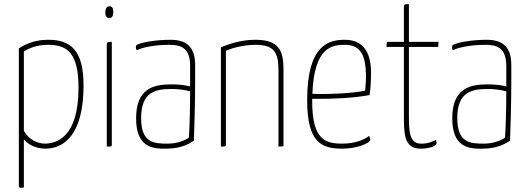

<svg xmlns="http://www.w3.org/2000/svg" viewBox="-20 -700 2518 917"><path d="M70 188C70 194 74 197 81 197C85 197 89 196 94 195V-35C107 -15 147 10 197 10C257 10 379 -22 379 -294C379 -458 318 -510 212 -510C157 -510 114 -497 70 -469ZM94 -454C127 -475 165 -486 211 -486C304 -486 355 -443 355 -281C355 -39 246 -15 195 -14C158 -14 117 -34 94 -75Z M483 -638C483 -623 489 -615 501 -614C516 -614 521 -624 521 -644C521 -661 515 -670 503 -670C490 -670 483 -660 483 -638ZM514 -500C495 -500 490 -500 490 -485V0C514 0 514 0 514 -10Z M912 -389C912 -479 868 -510 794 -510C725 -510 657 -498 634 -486C630 -484 629 -480 629 -473C629 -468 630 -465 633 -460C656 -472 713 -486 789 -486C845 -486 888 -471 888 -385V-287C864 -294 831 -297 797 -297C714 -297 630 -278 630 -135C630 0 704 12 775 10C850 10 890 -18 906 -28C909 -108 912 -209 912 -323ZM888 -264C888 -187 886 -96 882 -43C868 -31 827 -14 782 -14C717 -14 654 -16 654 -136C654 -265 727 -275 802 -275C827 -275 863 -271 888 -264Z M1035 0C1058 0 1059 0 1059 -10V-457C1100 -477 1163 -486 1201 -486C1291 -486 1310 -447 1310 -364V0C1334 0 1334 0 1334 -10V-368C1334 -459 1312 -510 1200 -510C1141 -510 1089 -496 1035 -474Z M1615 -14C1535 -14 1471 -31 1471 -217V-228H1504C1558 -228 1661 -230 1745 -246C1750 -276 1752 -315 1752 -354C1752 -445 1718 -510 1627 -510C1550 -510 1447 -486 1447 -221C1447 -15 1519 10 1616 10C1686 10 1748 -17 1748 -32C1748 -36 1747 -43 1743 -51C1713 -27 1664 -14 1615 -14ZM1628 -486C1706 -486 1726 -430 1728 -342C1728 -318 1727 -297 1724 -267C1661 -254 1567 -251 1512 -251C1493 -251 1479 -252 1472 -252C1480 -477 1567 -486 1628 -486Z M1909 -476V-153C1909 -61 1909 10 1989 10C2030 10 2065 -2 2065 -17C2065 -22 2064 -27 2062 -32C2039 -21 2024 -14 1991 -14C1935 -14 1933 -71 1933 -150V-476H2068C2074 -476 2074 -479 2074 -500H1933V-680C1911 -680 1909 -680 1909 -665V-500H1834C1827 -500 1826 -497 1826 -476Z M2422 -389C2422 -479 2378 -510 2304 -510C2235 -510 2167 -498 2144 -486C2140 -484 2139 -480 2139 -473C2139 -468 2140 -465 2143 -460C2166 -472 2223 -486 2299 -486C2355 -486 2398 -471 2398 -385V-287C2374 -294 2341 -297 2307 -297C2224 -297 2140 -278 2140 -135C2140 0 2214 12 2285 10C2360 10 2400 -18 2416 -28C2419 -108 2422 -209 2422 -323ZM2398 -264C2398 -187 2396 -96 2392 -43C2378 -31 2337 -14 2292 -14C2227 -14 2164 -16 2164 -136C2164 -265 2237 -275 2312 -275C2337 -275 2373 -271 2398 -264Z"/></svg>

Font: Yanone Kaffeesatz Extra Light
Style: Regular
Weight: 200
Designer: Yanone (Cyrillic: Daniel Pouzeot & Huerta Tipografica)
Foundry: Yanone
Version: Version 1.100;PS 001.100;hotconv 1.0.70;makeotf.lib2.5.58329